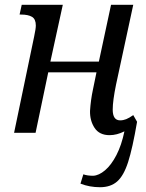

<svg xmlns="http://www.w3.org/2000/svg" viewBox="-20 -556 613 804"><path d="M317 213 329 174Q346 180 370 180Q394 179 420 157Q446 135 467.5 93.5Q489 52 501 -6Q469 10 439 10Q396 10 376 -20.5Q356 -51 357 -92Q360 -138 369 -180L384 -253H182L129 0H39L123 -403Q130 -436 130 -449Q130 -476 114 -485.5Q98 -495 69 -495H62L71 -536H243L191 -298H394L445 -536H538L466 -202Q452 -134 452 -97Q452 -52 483 -52Q496 -52 508.5 -57Q521 -62 538 -74L554 -46Q535 65 516.5 122.5Q498 180 470.5 204Q443 228 399 228Q355 228 317 213Z"/></svg>

Font: Noto Serif Narrow
Style: Italic
Weight: 400
Width: 4
Italic angle: -12°
Designer: Monotype Design Team
Foundry: Monotype Imaging Inc.
Version: Version 1.001